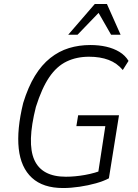

<svg xmlns="http://www.w3.org/2000/svg" viewBox="-20 -940 694 968"><path d="M298 8Q197 8 141 -43.5Q85 -95 74.5 -190.5Q64 -286 97 -421Q122 -502 156 -557.5Q190 -613 233.5 -647.5Q277 -682 327.5 -697.5Q378 -713 436 -713Q479 -713 516 -704.5Q553 -696 582 -678.5Q611 -661 628 -633L599 -587Q570 -622 527.5 -638Q485 -654 429 -654Q366 -654 316 -630Q266 -606 228.5 -551Q191 -496 161 -401Q115 -219 153 -134Q191 -49 312 -49Q358 -49 408.5 -58Q459 -67 503 -85L471 -43L511 -304H365L374 -359H580L529 -41Q503 -27 464 -16Q425 -5 381 1.5Q337 8 298 8ZM324 -765 458 -920H519L588 -765H540L477 -875L371 -765Z"/></svg>

Font: Nunito Sans 7pt Condensed Light
Style: Italic
Weight: 300
Width: 3
Italic angle: -9°
Designer: Vernon Adams
Foundry: Vernon Adams
Version: Version 3.101;gftools[0.9.27]